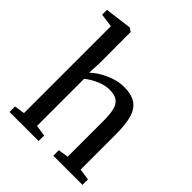

<svg xmlns="http://www.w3.org/2000/svg" viewBox="-224 -953 1087 1087"><g transform="rotate(45 319.0 -409.5)"><path d="M99.5 -53V-749L18.5 -760V-798.5L176 -819H181L202 -804.5L202.5 -560L198.5 -475.5Q218 -495 249.8 -514.2Q281.5 -533.5 319.8 -546.2Q358 -559 395.5 -559Q457 -559 491 -535.2Q525 -511.5 538.8 -463Q552.5 -414.5 552.5 -334V-53.5L621 -44V0H387.5V-44L449 -53.5V-334Q449 -391 441.5 -423.8Q434 -456.5 412.8 -473.2Q391.5 -490 349.5 -490Q312.5 -490 273.5 -473Q234.5 -456 203 -431.5V-54L270 -44V0H37V-44Z"/></g></svg>

Font: Merriweather 12pt
Style: Regular
Weight: 400
Designer: Eben Sorkin
Foundry: Eben Sorkin
Version: Version 2.100